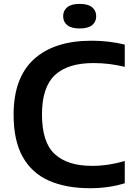

<svg xmlns="http://www.w3.org/2000/svg" viewBox="-20 -959 689 988"><path d="M443.5 9.5Q319.5 9.5 231.5 -29.5Q143.5 -68.5 96.8 -152Q50 -235.5 50 -368.5Q50 -559 154.5 -654.2Q259 -749.5 451 -749.5Q540.5 -749.5 622 -729.5V-615Q543.5 -634.5 460.5 -634.5Q328.5 -634.5 262.2 -572.2Q196 -510 196 -370.5Q196 -226 262 -165.8Q328 -105.5 453.5 -105.5Q537 -105.5 622 -130.5V-16Q539.5 9.5 443.5 9.5ZM390 -812.5Q347 -812.5 326 -829.5Q305 -846.5 305 -875.5Q305 -904.5 326 -921.8Q347 -939 390 -939Q433 -939 454 -921.8Q475 -904.5 475 -875.5Q475 -846.5 454 -829.5Q433 -812.5 390 -812.5Z"/></svg>

Font: Encode Sans SmExp SmBold
Style: Regular
Weight: 600
Width: 6
Designer: Multiple Designers
Foundry: Impallari Type
Version: Version 3.002; ttfautohint (v1.8.3) -l 8 -r 50 -G 200 -x 14 